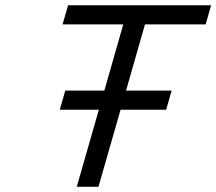

<svg xmlns="http://www.w3.org/2000/svg" viewBox="-20 -714 827 734"><path d="M240.2 -693.8H787.1L766.1 -620.6H534.2L461.9 -367.7H636.2L615.2 -294.4H440.9L356.4 0H273.4L357.9 -294.4H208.5L229.5 -367.7H378.9L451.2 -620.6H219.2Z"/></svg>

Font: Cantarell
Style: Italic
Weight: 400
Italic angle: -16°
Designer: Dave Crossland
Version: Version 1.004